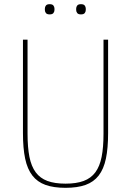

<svg xmlns="http://www.w3.org/2000/svg" viewBox="-20 -888 628 920"><path d="M112 -698V-248Q112 -182 121 -136.5Q130 -91 151 -62.5Q172 -34 207 -21Q242 -8 294 -8Q346 -8 381 -21Q416 -34 437 -62.5Q458 -91 467 -136.5Q476 -182 476 -248V-698H498V-250Q498 -178 487.5 -128Q477 -78 453 -47Q429 -16 390 -2Q351 12 294 12Q237 12 198 -2Q159 -16 135 -47Q111 -78 100.5 -128Q90 -178 90 -250V-698ZM218 -819Q205 -819 200 -825.5Q195 -832 195 -840V-847Q195 -855 200 -861.5Q205 -868 218 -868Q231 -868 236 -861.5Q241 -855 241 -847V-840Q241 -832 236 -825.5Q231 -819 218 -819ZM368 -819Q355 -819 350 -825.5Q345 -832 345 -840V-847Q345 -855 350 -861.5Q355 -868 368 -868Q381 -868 386 -861.5Q391 -855 391 -847V-840Q391 -832 386 -825.5Q381 -819 368 -819Z"/></svg>

Font: IBM Plex Sans Cond Thin
Style: Regular
Weight: 100
Width: 3
Designer: Mike Abbink, Paul van der Laan, Pieter van Rosmalen
Foundry: Bold Monday
Version: Version 1.3